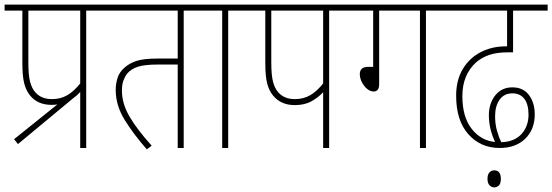

<svg xmlns="http://www.w3.org/2000/svg" viewBox="-20 -642 2396 833"><path d="M41 -38 229 -189Q217 -187 204 -187Q144 -187 111 -227Q93 -249 85 -280.5Q77 -312 77 -369V-596H0V-622H450V-596H354V0H328V-243Q315 -228 299 -217L58 -17ZM328 -596H103V-372Q103 -316 110.5 -287.5Q118 -259 132 -243Q158 -212 205 -212Q243 -212 272 -229Q301 -246 328 -280Z M777 -596V0H751V-362H664Q608 -362 578.5 -352.5Q549 -343 532 -323Q523 -312 516 -294Q509 -276 509 -249Q509 -193 541.5 -137Q574 -81 638 -10L617 6Q559 -60 520.5 -122.5Q482 -185 482 -252Q482 -278 490 -304Q498 -330 522 -350Q541 -367 571.5 -377.5Q602 -388 666 -388H751V-596H437V-622H874V-596Z M970 -596V0H944V-596H861V-622H1067V-596Z M1408 -596V0H1382V-242Q1362 -220 1332 -203Q1302 -186 1259 -186Q1199 -186 1165 -227Q1147 -249 1139 -280.5Q1131 -312 1131 -369V-596H1054V-622H1504V-596ZM1382 -596H1157V-372Q1157 -316 1164.5 -287.5Q1172 -259 1186 -243Q1212 -212 1259 -212Q1297 -212 1326 -229Q1355 -246 1382 -280Z M1625 -596V-278Q1625 -260 1618.5 -252.5Q1612 -245 1602 -245Q1586 -245 1572 -257Q1558 -269 1549.5 -286.5Q1541 -304 1541 -321Q1541 -335 1549.5 -343.5Q1558 -352 1579 -352H1599V-596H1491V-622H1925V-596H1828V0H1802V-596Z M2148 0Q2065 0 2012 -59.5Q1959 -119 1959 -227Q1959 -294 1987.5 -342Q2016 -390 2065 -415.5Q2114 -441 2175 -441H2180V-596H1912V-622H2356V-596H2206V-415H2184Q2135 -415 2102 -403.5Q2069 -392 2045 -371Q1986 -317 1986 -225Q1986 -135 2026 -83.5Q2066 -32 2128 -26Q2101 -83 2101 -142Q2101 -193 2128.5 -228Q2156 -263 2203 -263Q2250 -263 2275 -229.5Q2300 -196 2300 -146Q2300 -80 2258.5 -40Q2217 0 2148 0ZM2128 -138Q2128 -104 2136 -75.5Q2144 -47 2155 -25Q2212 -27 2242.5 -60.5Q2273 -94 2273 -145Q2273 -189 2255 -213Q2237 -237 2203 -237Q2167 -237 2147.5 -209.5Q2128 -182 2128 -138ZM2095 134Q2095 115 2103.5 106Q2112 97 2124 97Q2153 97 2153 134Q2153 154 2144.5 162.5Q2136 171 2124 171Q2113 171 2104 162Q2095 153 2095 134Z"/></svg>

Font: Noto Sans Devanagari UI Condensed Thin
Style: Regular
Weight: 100
Width: 3
Designer: Jelle Bosma - Monotype Design Team
Foundry: Monotype Imaging Inc.
Version: Version 2.004; ttfautohint (v1.8.4.7-5d5b)